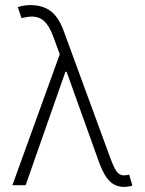

<svg xmlns="http://www.w3.org/2000/svg" viewBox="-20 -737 575 764"><path d="M375 -88.9 245.1 -451.2H240.2L82 0H29.3L217.8 -521L191.4 -592.8Q175.8 -634.3 156.2 -652.6Q136.7 -670.9 106.4 -670.9Q88.9 -670.9 65.4 -665L50.8 -709Q76.2 -716.8 103.5 -716.8Q152.8 -715.8 183.8 -691.2Q214.8 -666.5 234.4 -611.3L418.9 -108.4Q433.1 -69.8 444.3 -54.4Q455.6 -39.1 473.6 -39.1Q478 -39.1 483.4 -40Q488.8 -41 494.1 -42L506.8 2Q488.8 6.8 473.6 6.8Q440.4 6.8 417.2 -15.4Q394 -37.6 375 -88.9Z"/></svg>

Font: Pretendard ExtraLight
Style: Regular
Weight: 200
Designer: Base glyphs from Inter by Rasmus Andersson; Hangeul glyphs from Noto Sans CJK(Source Han Sans) by Jang Soo-young and Kan
Foundry: Kil Hyung-jin
Version: Version 1.309